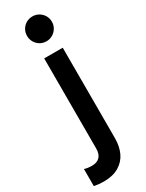

<svg xmlns="http://www.w3.org/2000/svg" viewBox="-276 -784 788 1033"><g transform="rotate(-30 117.5 -267.0)"><path d="M-28.3 208V101.6Q-11.2 108.4 18.6 108.4Q50.8 108.4 67.4 90.6Q84 72.8 84 40V-520.5H199.2V41Q199.2 91.8 181.2 130.6Q163.1 169.4 125.5 191.7Q87.9 213.9 32.2 213.9Q-0.5 213.9 -28.3 208ZM64.5 -670.9Q64.5 -692.4 74.7 -710Q85 -727.5 102.5 -737.8Q120.1 -748 141.6 -748Q162.6 -748 180.2 -737.8Q197.8 -727.5 208.3 -710Q218.8 -692.4 218.8 -670.9Q218.8 -649.9 208.3 -632.3Q197.8 -614.7 180.2 -604.2Q162.6 -593.8 141.6 -593.8Q120.1 -593.8 102.5 -604.2Q85 -614.7 74.7 -632.3Q64.5 -649.9 64.5 -670.9Z"/></g></svg>

Font: Reddit Sans Strawberry SemiBold
Style: Regular
Weight: 600
Designer: Stephen Hutchings
Foundry: Reddit
Version: Version 1.013